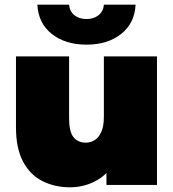

<svg xmlns="http://www.w3.org/2000/svg" viewBox="-20 -787 738 817"><path d="M278 10Q213 10 160.5 -16.5Q108 -43 78 -99.5Q48 -156 48 -245V-547H274V-284Q274 -226 293 -203Q312 -180 345 -180Q365 -180 382.5 -190.5Q400 -201 411 -225.5Q422 -250 422 -290V-547H648V0H433V-158L476 -115Q447 -51 393.5 -20.5Q340 10 278 10ZM348 -597Q258 -597 200.5 -642.5Q143 -688 139 -767H274Q276 -739 296.5 -722.5Q317 -706 348 -706Q379 -706 399.5 -722.5Q420 -739 422 -767H557Q553 -688 495.5 -642.5Q438 -597 348 -597Z"/></svg>

Font: MOST Montserrat Black
Style: Regular
Weight: 900
Designer: Julieta Ulanovsky
Foundry: Julieta Ulanovsky
Version: Version 8.000;March 11, 2024;FontCreator 15.0.0.2926 64-bit